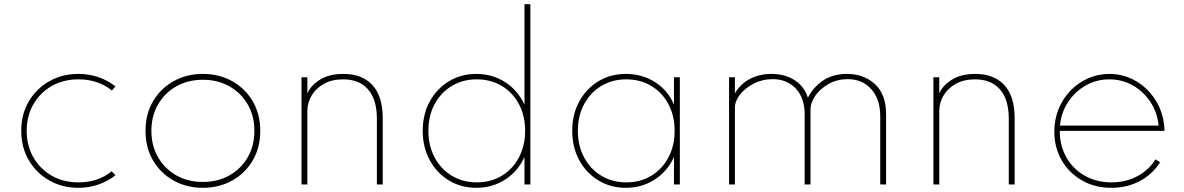

<svg xmlns="http://www.w3.org/2000/svg" viewBox="-20 -881 5654 917"><path d="M354.5 16Q405.5 16 450.5 0.2Q495.5 -15.5 531.5 -44L513.5 -63Q448.5 -10 355 -10Q282.5 -10 226.8 -42Q171 -74 139.2 -129.8Q107.5 -185.5 107.5 -256Q107.5 -327.5 139.5 -383Q171.5 -438.5 227.2 -470.2Q283 -502 354.5 -502Q448 -502 514.5 -449L531.5 -468Q496.5 -496.5 451 -512.2Q405.5 -528 354.5 -528Q277.5 -528 215.8 -493.2Q154 -458.5 117.8 -397.2Q81.5 -336 81.5 -256Q81.5 -176.5 117.8 -115.2Q154 -54 215.8 -19Q277.5 16 354.5 16Z M949 16Q1026.5 16 1088.5 -18.5Q1150.5 -53 1186.8 -114.2Q1223 -175.5 1223 -256Q1223 -336.5 1186.8 -397.8Q1150.5 -459 1088.5 -493.5Q1026.5 -528 949 -528Q871.5 -528 809.5 -493.5Q747.5 -459 711.2 -397.8Q675 -336.5 675 -256Q675 -175.5 711.2 -114.2Q747.5 -53 809.5 -18.5Q871.5 16 949 16ZM949 -12Q877.5 -12 822 -43.5Q766.5 -75 734.8 -130Q703 -185 703 -256Q703 -327 734.8 -382Q766.5 -437 822 -468.5Q877.5 -500 949 -500Q1020.5 -500 1076 -468.5Q1131.5 -437 1163.2 -382Q1195 -327 1195 -256Q1195 -185 1163.2 -130Q1131.5 -75 1076 -43.5Q1020.5 -12 949 -12Z M1420 0H1448V-351Q1448 -390 1468.2 -424.5Q1488.5 -459 1526.8 -480.5Q1565 -502 1619 -502Q1696 -502 1738 -454Q1780 -406 1780 -313.5V0H1808V-317Q1808 -420.5 1759 -474.2Q1710 -528 1620.5 -528Q1551.5 -528 1507.8 -500.2Q1464 -472.5 1448 -435V-512H1420Z M2255 16Q2331.5 16 2392.5 -23.2Q2453.5 -62.5 2485 -131V0H2513V-861H2485V-381Q2453.5 -449.5 2392.5 -488.8Q2331.5 -528 2255 -528Q2182 -528 2124 -492.8Q2066 -457.5 2032.5 -396.2Q1999 -335 1999 -256Q1999 -177.5 2032.5 -116Q2066 -54.5 2124 -19.2Q2182 16 2255 16ZM2257 -10Q2190 -10 2137.8 -41.8Q2085.5 -73.5 2055.8 -129Q2026 -184.5 2026 -256Q2026 -328 2055.8 -383.5Q2085.5 -439 2137.8 -470.5Q2190 -502 2257 -502Q2324.5 -502 2376.8 -470.5Q2429 -439 2458.5 -383.5Q2488 -328 2488 -256Q2488 -184.5 2458.2 -128.8Q2428.5 -73 2376.5 -41.5Q2324.5 -10 2257 -10Z M2969 16Q3045.5 16 3106.5 -23.2Q3167.5 -62.5 3199 -131V0H3227V-512H3199V-381Q3170.5 -449.5 3108.5 -488.8Q3046.5 -528 2969 -528Q2896 -528 2838 -492.8Q2780 -457.5 2746.5 -396.2Q2713 -335 2713 -256Q2713 -177.5 2746.5 -116Q2780 -54.5 2838 -19.2Q2896 16 2969 16ZM2971 -10Q2904 -10 2851.8 -41.8Q2799.5 -73.5 2769.8 -129Q2740 -184.5 2740 -256Q2740 -328 2769.8 -383.5Q2799.5 -439 2851.8 -470.5Q2904 -502 2971 -502Q3038.5 -502 3090.8 -470.5Q3143 -439 3172.5 -383.5Q3202 -328 3202 -256Q3202 -184.5 3172.2 -128.8Q3142.5 -73 3090.5 -41.5Q3038.5 -10 2971 -10Z M3462 0H3490V-367Q3490 -398.5 3514.8 -429.8Q3539.5 -461 3580.5 -482Q3621.5 -503 3670 -503Q3738.5 -503 3780.8 -458Q3823 -413 3823 -336V0H3851V-357Q3851 -391.5 3874.8 -425Q3898.5 -458.5 3938.8 -480.8Q3979 -503 4028.5 -503Q4098.5 -503 4141.2 -455.2Q4184 -407.5 4184 -326V0H4212V-335Q4212 -430 4159 -479Q4106 -528 4025.5 -528Q3957.5 -528 3910.5 -496Q3863.5 -464 3838.5 -414Q3822 -467.5 3775.8 -497.8Q3729.5 -528 3664 -528Q3606.5 -528 3561 -503.8Q3515.5 -479.5 3490 -435V-512H3462Z M4438 0H4466V-351Q4466 -390 4486.2 -424.5Q4506.5 -459 4544.8 -480.5Q4583 -502 4637 -502Q4714 -502 4756 -454Q4798 -406 4798 -313.5V0H4826V-317Q4826 -420.5 4777 -474.2Q4728 -528 4638.5 -528Q4569.5 -528 4525.8 -500.2Q4482 -472.5 4466 -435V-512H4438Z M5288.5 16Q5362.5 16 5423.2 -16Q5484 -48 5520.5 -106L5498.5 -120Q5466.5 -68 5411.2 -39Q5356 -10 5288.5 -10Q5217 -10 5161 -41.8Q5105 -73.5 5073.2 -129.2Q5041.5 -185 5041.5 -256H5541.5Q5541.5 -265.5 5541 -271.5Q5535.5 -345 5498.8 -403Q5462 -461 5404.2 -494.5Q5346.5 -528 5278 -528Q5224.5 -528 5177 -507Q5129.5 -486 5093.2 -448.8Q5057 -411.5 5036.2 -361.2Q5015.5 -311 5015.5 -252.5Q5015.5 -177 5050.2 -116.2Q5085 -55.5 5146.8 -19.8Q5208.5 16 5288.5 16ZM5042.5 -281Q5048.5 -344 5081.5 -394Q5114.5 -444 5166 -473Q5217.5 -502 5278.5 -502Q5339.5 -502 5390.5 -473Q5441.5 -444 5474.5 -394Q5507.5 -344 5513.5 -281Z"/></svg>

Font: Spartan Thin
Style: Regular
Weight: 100
Designer: Matt Bailey, Mirko Velimirovic
Foundry: Matt Bailey
Version: Version 1.003; ttfautohint (v1.8.3)